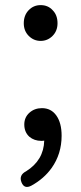

<svg xmlns="http://www.w3.org/2000/svg" viewBox="-20 -550 318 751"><path d="M82 120Q151 77 153 0Q149 1 142 1Q114 1 95 -15Q75 -33 75 -63Q75 -91 95 -109Q115 -127 144 -127Q180 -127 200.5 -98Q221 -69 221 -19Q221 52 182 107Q152 149 103 176Q75 191 64 163Q53 135 82 120ZM139 -390Q112 -390 92.5 -409.5Q73 -429 73 -459Q73 -490 92 -510Q111 -530 139 -530Q168 -530 186 -510Q205 -491 205 -459Q205 -429 185.5 -409.5Q166 -390 139 -390Z"/></svg>

Font: GenSenRounded JP R
Style: Regular
Weight: 400
Version: Version 1.501;PS 1;hotconv 16.6.51;makeotf.lib2.5.65220